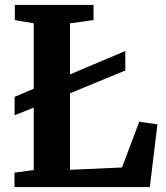

<svg xmlns="http://www.w3.org/2000/svg" viewBox="-20 -763 676 783"><path d="M39 0V-59L117.5 -69.5V-668L40.5 -681V-743H361.5V-681L265.5 -668V-70.5L477.5 -80L548 -266.5L622 -256L591 0ZM39.5 -293V-368L164.5 -421L219 -440L491 -555V-475.5L218 -363L164.5 -343Z"/></svg>

Font: Merriweather 20pt
Style: Bold
Weight: 700
Version: Version 2.100